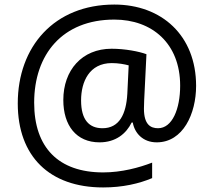

<svg xmlns="http://www.w3.org/2000/svg" viewBox="-20 -734 939 843"><path d="M841 -357C841 -578 690 -714 482 -714C218 -714 58 -529 58 -280C58 -48 197 89 433 89C519 89 591 72 648 48V-20C591 2 514 23 433 23C237 23 130 -86 130 -283C130 -495 254 -648 482 -648C648 -648 771 -543 771 -358C771 -255 736 -171 674 -171C641 -171 612 -187 612 -257C612 -261 612 -269 613 -293L623 -496C591 -508 529 -520 470 -520C340 -520 258 -426 258 -295C258 -183 315 -109 417 -109C488 -109 534 -147 558 -196H563C571 -150 607 -109 668 -109C784 -109 841 -235 841 -357ZM336 -293C336 -375 372 -457 471 -457C499 -457 527 -452 545 -447L539 -322C534 -233 504 -171 430 -171C372 -171 336 -207 336 -293Z"/></svg>

Font: Noto Sans Arabic
Style: Regular
Weight: 400
Designer: Monotype Design Team, Nadine Chahine, Nizar Qandah and Khaled Hosny
Foundry: Monotype Imaging Inc.
Version: Version 2.012